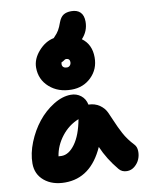

<svg xmlns="http://www.w3.org/2000/svg" viewBox="-109 -1108 922 1205"><g transform="rotate(-10 352.0 -506.0)"><path d="M348.1 -546.9Q262.7 -546.9 207.3 -596.2Q151.9 -645.5 151.9 -721.2Q151.9 -775.9 195.1 -825Q238.3 -874 293 -884.8Q293.9 -885.7 295.9 -887.9Q297.9 -890.1 298.8 -891.1Q317.4 -909.7 328.1 -928.2Q338.9 -946.8 349.1 -976.1Q360.8 -1007.3 380.1 -1019.8Q399.4 -1032.2 430.2 -1032.2Q467.8 -1032.2 487.8 -1012Q507.8 -991.7 507.8 -952.1Q507.8 -892.1 465.8 -847.2Q524.9 -804.2 524.9 -721.2Q524.9 -646.5 474.1 -596.7Q423.3 -546.9 348.1 -546.9ZM313 -714.8Q313 -702.6 321 -695.8Q329.1 -689 342.8 -689Q355 -689 362.5 -697.5Q370.1 -706.1 370.1 -719.2Q370.1 -730 363.8 -736.1Q357.4 -742.2 346.2 -742.2Q339.8 -742.2 331.1 -735.1Q322.3 -728 315.9 -728Q313 -720.7 313 -714.8ZM207 20Q126 20 75.4 -22Q24.9 -64 24.9 -132.8Q24.9 -196.8 52.7 -266.1Q80.6 -335.4 124 -390.1Q167.5 -444.8 224.9 -480.5Q282.2 -516.1 336.9 -516.1Q373.5 -516.1 400.6 -494.6Q427.7 -473.1 435.1 -436Q475.1 -435.5 505.6 -414.6Q536.1 -393.6 549.8 -361.8Q558.1 -343.3 571 -313.2Q584 -283.2 592 -265.9Q600.1 -248.5 612.5 -225.1Q625 -201.7 640.6 -180.4Q656.2 -159.2 676.8 -137.2Q690.9 -122.1 691.9 -95.5Q692.9 -68.8 682.9 -44.2Q672.9 -19.5 651.1 -1.2Q629.4 17.1 602.1 17.1Q569.3 17.1 550.8 -5.9Q488.8 -80.1 453.1 -163.1Q371.1 20 207 20ZM213.9 -147.9Q260.3 -147.9 299.8 -202.4Q339.4 -256.8 357.9 -356.9Q293 -331.1 248.5 -273.7Q204.1 -216.3 193.8 -148.9Q200.7 -147.9 213.9 -147.9Z"/></g></svg>

Font: Shantell Sans Bouncy
Style: Regular
Weight: 800
Designer: Stephen Nixon, Anya Danilova, Shantell Martin
Foundry: Arrow Type
Version: Version 1.006;[9816181b4]